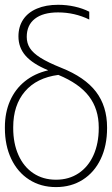

<svg xmlns="http://www.w3.org/2000/svg" viewBox="-24 -759 460 789"><path d="M214.8 -739.3Q250 -739.3 283 -731.9Q315.9 -724.6 342.8 -710.9V-678.7Q282.7 -708 214.8 -708Q152.8 -708 119.4 -681.9Q85.9 -655.8 85.9 -607.4Q85.9 -581.5 98.9 -561.3Q111.8 -541 142.3 -521.7Q172.9 -502.4 227.5 -480.5Q324.7 -441.9 370.4 -382.1Q416 -322.3 416 -235.4V-232.4Q416 -160.6 389.9 -105.7Q363.8 -50.8 316.2 -20.5Q268.6 9.8 206.1 9.8Q143.6 9.8 95.9 -20.8Q48.3 -51.3 22.2 -106.2Q-3.9 -161.1 -3.9 -232.4V-236.3Q-3.9 -296.4 17.3 -344.7Q38.6 -393.1 78.4 -425Q118.2 -457 172.9 -469.7V-470.7Q110.4 -496.6 81.1 -530Q51.8 -563.5 51.8 -609.4Q51.8 -649.4 71.3 -678.7Q90.8 -708 127.7 -723.6Q164.6 -739.3 214.8 -739.3ZM206.1 -20.5Q259.3 -20.5 299.1 -47.1Q338.9 -73.7 360.4 -121.8Q381.8 -169.9 381.8 -232.4V-235.4Q381.8 -310.5 341.6 -363.3Q301.3 -416 215.8 -451.2Q126.5 -439.5 78.4 -383.1Q30.3 -326.7 30.3 -236.3V-232.4Q30.3 -169.9 51.8 -121.8Q73.2 -73.7 113 -47.1Q152.8 -20.5 206.1 -20.5Z"/></svg>

Font: Pretendard GOV Thin
Style: Regular
Weight: 100
Designer: Base glyphs from Inter by Rasmus Andersson; Hangeul glyphs from Noto Sans CJK(Source Han Sans) by Jang Soo-young and Kan
Foundry: Kil Hyung-jin
Version: Version 1.309